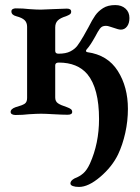

<svg xmlns="http://www.w3.org/2000/svg" viewBox="-20 -451 551 758"><path d="M258 273Q258 262 275 253Q294 246 308.5 233.5Q323 221 335 195Q371 115 371 19Q371 -102 325 -158Q286 -204 212 -204Q198 -204 198 -193V-66Q198 -51 208.5 -43.5Q219 -36 244 -28Q255 -24 260 -20Q265 -16 265 -9Q265 2 247 2Q226 2 192 0Q158 -2 142 -2Q126 -2 94 0Q70 3 41 3Q33 3 27.5 0Q22 -3 22 -9Q22 -21 42 -28Q68 -35 77.5 -41.5Q87 -48 87 -64V-345Q87 -362 77 -371.5Q67 -381 44 -387Q25 -392 25 -406Q25 -412 30 -415Q35 -418 42 -418Q72 -418 96 -415Q124 -413 141 -413L190 -415Q228 -417 244 -417Q261 -417 261 -405Q261 -398 256 -394.5Q251 -391 241 -387Q218 -380 208 -370Q198 -360 198 -343V-250Q198 -239 211 -239Q240 -239 257.5 -248Q275 -257 285 -270Q295 -283 310 -309Q313 -314 329 -343Q344 -373 356 -390Q368 -407 387 -419Q406 -431 435 -431Q460 -431 475.5 -417Q491 -403 491 -380Q491 -359 481.5 -346.5Q472 -334 457 -334Q448 -334 426 -342Q422 -343 413.5 -346Q405 -349 399 -349Q387 -349 380.5 -344Q374 -339 366 -325L355 -305Q336 -271 323 -257Q319 -253 319.5 -249.5Q320 -246 325 -245Q405 -234 445 -171Q485 -108 485 -21Q485 27 474.5 74Q464 121 446 159Q422 208 375.5 247.5Q329 287 292 287Q277 287 267.5 283.5Q258 280 258 273Z"/></svg>

Font: EB Garamond SemiBold
Style: Regular
Weight: 600
Designer: Georg Duffner and Octavio Pardo
Foundry: Georg Duffner
Version: Version 1.000